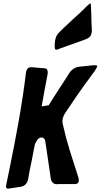

<svg xmlns="http://www.w3.org/2000/svg" viewBox="-20 -1147 608 1162"><path d="M350 -856C397 -872 443 -889 490 -906L510 -914H509C528 -922 536 -940 536 -965L535 -982C534 -1001 533 -1024 533 -1044L531 -1100C531 -1118 529 -1127 527 -1127C525 -1127 518 -1121 507 -1111L503 -1107C478 -1081 451 -1057 423 -1032C408 -1017 392 -1003 375 -987L333 -946C321 -933 314 -913 312 -889C311 -886 311 -881 311 -875V-865C311 -852 314 -846 320 -846C322 -846 325 -847 330 -848ZM332 -945 333 -946ZM107 -17C128 -20 145 -37 150 -61C153 -80 157 -99 160 -117C162 -126 164 -136 166 -146C170 -166 175 -186 178 -207C183 -231 187 -254 191 -273C194 -281 199 -291 207 -302C215 -311 223 -315 231 -315C243 -315 251 -308 254 -293L279 -124C281 -112 283 -100 284 -89L287 -68C290 -46 304 -32 323 -32L332 -33H433C452 -33 457 -45 457 -55C457 -60 456 -66 455 -71L426 -162C409 -213 393 -265 379 -317L361 -392C359 -401 358 -407 358 -412C358 -422 359 -441 374 -461H373C424 -538 476 -613 531 -687C539 -698 547 -708 555 -720L554 -719C563 -732 568 -741 568 -747C568 -749 568 -752 556 -752H544L458 -743C435 -741 412 -725 399 -704C382 -678 365 -652 349 -626L337 -608C315 -574 292 -538 275 -510L232 -503L255 -630C255 -632 256 -635 257 -638C258 -644 260 -653 262 -666L269 -703C269 -720 267 -734 246 -734L232 -735C214 -737 195 -738 176 -740H165C151 -740 139 -728 137 -706C114 -512 77 -319 38 -127L18 -30C17 -24 16 -21 16 -20C16 -11 21 -6 28 -5L33 -6H36Z"/></svg>

Font: Bangerz
Style: Regular
Weight: 400
Designer: vernon adams
Foundry: Vernon Adams
Version: Version 2.10;December 28, 2023;FontCreator 13.0.0.2683 64-bi